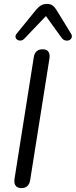

<svg xmlns="http://www.w3.org/2000/svg" viewBox="-20 -967 392 994"><path d="M90.7 6.9Q69.9 6.9 60.7 -5.9Q51.5 -18.7 55.4 -42.6L154.8 -670.2Q161.1 -711.9 201.3 -711.9Q221.6 -711.9 230.6 -699.3Q239.6 -686.7 235.7 -662.4L136.3 -35.3Q129.5 6.9 90.7 6.9ZM217.9 -883.8 106.6 -767.3Q97.7 -758.1 87.5 -757.1Q77.2 -756.1 69.7 -761.2Q62.1 -766.3 60.4 -774.8Q58.7 -783.4 67 -793.7L166.5 -915.8Q179.2 -931.5 192.7 -939.1Q206.1 -946.7 224.2 -946.7Q241.3 -946.7 252.8 -938.1Q264.2 -929.6 274 -913L346.8 -794.1Q354.6 -782.4 351.2 -772.9Q347.7 -763.3 338.7 -759.2Q329.7 -755.1 318.5 -757.6Q307.2 -760.1 298.9 -771.3Z"/></svg>

Font: Nunito Variable Extra Light
Style: Italic
Weight: 200
Italic angle: -9°
Designer: Vernon Adams
Foundry: Vernon Adams
Version: Version 3.602